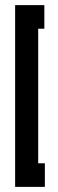

<svg xmlns="http://www.w3.org/2000/svg" viewBox="-20 -731 228 749"><path d="M153 -711V-619H129V-94H155V-2H39V-711Z"/></svg>

Font: Fundamental  Brigade
Style: Regular
Weight: 400
Designer: Peter Wiegel, original typeface by Arno Drescher 1935
Foundry: Peter Wiegel
Version: Version 0.000 2012 initial release